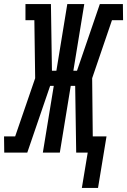

<svg xmlns="http://www.w3.org/2000/svg" viewBox="-60 -755 629 950"><path d="M345 175 374 0H317L312 -330H290L236 0H152L206 -330H188L75 0H-39L-40 -80H15L114 -368L110 -655H66V-735H192L197 -405H219L273 -735H357L303 -405H321L434 -735H548L549 -655H494L396 -368L399 -80H467L425 175Z"/></svg>

Font: Iosevka Curly Slab Medium
Style: Italic
Weight: 500
Italic angle: -9°
Monospace: yes
Designer: Belleve Invis
Foundry: Belleve Invis
Version: Version 22.1.2; ttfautohint (v1.8.4)